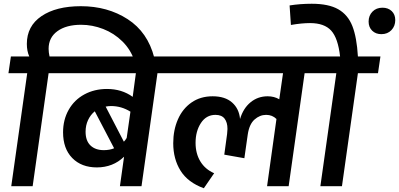

<svg xmlns="http://www.w3.org/2000/svg" viewBox="-20 -992 2126 1023"><path d="M802 -685 697 -666Q677 -727 632.5 -771Q588 -815 530 -837.5Q472 -860 412 -860Q333 -860 286 -826Q239 -792 239 -732Q239 -713 244 -691H345L333 -602H239L154 0H40L125 -602H25L38 -691H136Q123 -720 123 -758Q123 -853 201 -906Q279 -959 411 -959Q553 -959 660 -890Q767 -821 802 -685Z M926 -602H819L734 0H619L641 -157Q582 -100 496 -100Q414 -100 365 -150Q316 -200 316 -287Q316 -354 346 -407Q376 -460 429.5 -489Q483 -518 550 -518Q629 -518 687 -476L704 -602H285L298 -691H940ZM543 -424 640 -237Q648 -245 655 -257L675 -397Q627 -427 572 -427Q557 -427 543 -424ZM533 -192Q564 -192 588 -202L485 -399Q462 -380 449 -352Q436 -324 436 -290Q436 -242 462 -217Q488 -192 533 -192Z M1710 -602H1603L1518 0H1403L1453 -358Q1431 -380 1398 -380Q1364 -380 1336 -355Q1308 -330 1300 -275L1282 -149L1175 -168L1190 -278Q1192 -296 1192 -305Q1192 -340 1176.5 -360Q1161 -380 1128 -380Q1079 -380 1050.5 -336.5Q1022 -293 1022 -231Q1022 -174 1047.5 -132Q1073 -90 1121 -69L1066 11Q981 -20 942 -82.5Q903 -145 903 -229Q903 -299 928 -356Q953 -413 1000.5 -446Q1048 -479 1113 -479Q1179 -479 1216.5 -446Q1254 -413 1259 -358Q1276 -415 1315 -447Q1354 -479 1406 -479Q1441 -479 1468 -463L1488 -602H885L897 -691H1723Z M1994 -602H1887L1802 0H1687L1772 -602H1666L1679 -691H1792Q1781 -789 1744.5 -829Q1708 -869 1632 -869Q1587 -869 1530 -859L1523 -963Q1579 -972 1641 -972Q1731 -972 1782.5 -942.5Q1834 -913 1857.5 -853Q1881 -793 1887 -691H2007ZM1944 -877Q1944 -909 1964.5 -930Q1985 -951 2018 -951Q2048 -951 2067 -933Q2086 -915 2086 -885Q2086 -853 2065.5 -831.5Q2045 -810 2012 -810Q1982 -810 1963 -828.5Q1944 -847 1944 -877Z"/></svg>

Font: FiraGO Medium
Style: Italic
Weight: 500
Italic angle: -8°
Designer: bBox Type GmbH
Foundry: bBox Type GmbH
Version: Version 1.001